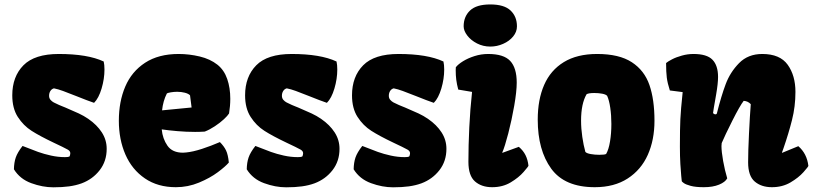

<svg xmlns="http://www.w3.org/2000/svg" viewBox="-20 -817 3594 848"><path d="M267.1 -123Q280.8 -123 286.6 -125.5Q288.1 -127.4 289.3 -131.6Q290.5 -135.7 290.5 -140.1Q290.5 -149.9 279.3 -156.2Q261.7 -166 216.8 -187Q155.3 -216.3 119.4 -239.3Q83.5 -262.2 58.8 -300.3Q34.2 -338.4 34.2 -396Q34.2 -478.5 83.5 -528.6Q132.8 -578.6 239.7 -578.6Q367.2 -578.6 438 -545.4Q441.4 -531.2 441.4 -509.8Q441.4 -468.8 428.7 -426Q416 -383.3 395.5 -362.8Q367.7 -372.1 316.9 -392.6Q279.8 -407.2 258.1 -415.3Q236.3 -423.3 218.3 -426.8Q208.5 -424.3 202.6 -415.3Q196.8 -406.2 196.8 -394Q196.8 -383.3 203.1 -376Q209.5 -368.7 217.5 -364.5Q225.6 -360.4 240.7 -353.5Q248.5 -350.1 255.4 -347.4Q262.2 -344.7 268.1 -342.3Q306.2 -326.2 328.1 -315.9Q350.1 -305.7 370.6 -291.5Q408.2 -265.6 429.7 -232.4Q451.2 -199.2 451.2 -159.7Q451.2 -105 420.2 -65.2Q389.2 -25.4 340.8 -7.3Q315.4 2 285.4 6.1Q255.4 10.3 215.3 10.3Q168 10.3 117.9 -8.1Q67.9 -26.4 41.5 -69.3Q42 -99.1 49.6 -121.3Q57.1 -143.6 79.6 -172.4Q122.6 -155.3 148.4 -146Q174.3 -136.7 205.3 -129.9Q236.3 -123 267.1 -123Z M769 -578.6Q815.4 -578.6 861.8 -567.6Q908.2 -556.6 940.4 -531.2Q970.2 -507.3 983.6 -468Q997.1 -428.7 997.1 -380.9Q997.1 -349.1 991.7 -315.9Q985.8 -306.2 968.8 -290.3Q951.7 -274.4 928.7 -259.3Q905.8 -244.1 884.3 -235.8Q863.8 -234.4 841.8 -234.4Q803.2 -234.4 763.7 -237.8Q724.1 -241.2 694.3 -245.6Q698.2 -204.1 719.7 -173.3Q741.2 -142.6 788.1 -142.6Q792.5 -142.6 802.2 -143.6Q832 -146.5 871.8 -159.4Q911.6 -172.4 951.2 -189.5Q969.7 -170.9 978.5 -152.3Q987.3 -133.8 990.7 -99.1Q975.6 -81.5 941.7 -56.2Q907.7 -30.8 858.9 -10.5Q810.1 9.8 756.8 9.8Q676.8 9.8 619.9 -29.1Q563 -67.9 533.9 -134.5Q504.9 -201.2 504.9 -283.7Q504.9 -368.2 533.2 -434.6Q561.5 -501 620.8 -539.8Q680.2 -578.6 769 -578.6ZM819.3 -396Q812.5 -403.3 796.4 -407.5Q780.3 -411.6 762.7 -411.6Q748.5 -411.6 734.1 -409.2Q719.7 -406.7 716.8 -403.8Q700.2 -371.1 695.8 -329.6L826.2 -342.3Z M1295.4 -123Q1309.1 -123 1314.9 -125.5Q1316.4 -127.4 1317.6 -131.6Q1318.8 -135.7 1318.8 -140.1Q1318.8 -149.9 1307.6 -156.2Q1290 -166 1245.1 -187Q1183.6 -216.3 1147.7 -239.3Q1111.8 -262.2 1087.2 -300.3Q1062.5 -338.4 1062.5 -396Q1062.5 -478.5 1111.8 -528.6Q1161.1 -578.6 1268.1 -578.6Q1395.5 -578.6 1466.3 -545.4Q1469.7 -531.2 1469.7 -509.8Q1469.7 -468.8 1457 -426Q1444.3 -383.3 1423.8 -362.8Q1396 -372.1 1345.2 -392.6Q1308.1 -407.2 1286.4 -415.3Q1264.6 -423.3 1246.6 -426.8Q1236.8 -424.3 1231 -415.3Q1225.1 -406.2 1225.1 -394Q1225.1 -383.3 1231.4 -376Q1237.8 -368.7 1245.8 -364.5Q1253.9 -360.4 1269 -353.5Q1276.9 -350.1 1283.7 -347.4Q1290.5 -344.7 1296.4 -342.3Q1334.5 -326.2 1356.4 -315.9Q1378.4 -305.7 1398.9 -291.5Q1436.5 -265.6 1458 -232.4Q1479.5 -199.2 1479.5 -159.7Q1479.5 -105 1448.5 -65.2Q1417.5 -25.4 1369.1 -7.3Q1343.8 2 1313.7 6.1Q1283.7 10.3 1243.7 10.3Q1196.3 10.3 1146.2 -8.1Q1096.2 -26.4 1069.8 -69.3Q1070.3 -99.1 1077.9 -121.3Q1085.4 -143.6 1107.9 -172.4Q1150.9 -155.3 1176.8 -146Q1202.6 -136.7 1233.6 -129.9Q1264.6 -123 1295.4 -123Z M1767.6 -123Q1781.2 -123 1787.1 -125.5Q1788.6 -127.4 1789.8 -131.6Q1791 -135.7 1791 -140.1Q1791 -149.9 1779.8 -156.2Q1762.2 -166 1717.3 -187Q1655.8 -216.3 1619.9 -239.3Q1584 -262.2 1559.3 -300.3Q1534.7 -338.4 1534.7 -396Q1534.7 -478.5 1584 -528.6Q1633.3 -578.6 1740.2 -578.6Q1867.7 -578.6 1938.5 -545.4Q1941.9 -531.2 1941.9 -509.8Q1941.9 -468.8 1929.2 -426Q1916.5 -383.3 1896 -362.8Q1868.2 -372.1 1817.4 -392.6Q1780.3 -407.2 1758.5 -415.3Q1736.8 -423.3 1718.8 -426.8Q1709 -424.3 1703.1 -415.3Q1697.3 -406.2 1697.3 -394Q1697.3 -383.3 1703.6 -376Q1710 -368.7 1718 -364.5Q1726.1 -360.4 1741.2 -353.5Q1749 -350.1 1755.9 -347.4Q1762.7 -344.7 1768.6 -342.3Q1806.6 -326.2 1828.6 -315.9Q1850.6 -305.7 1871.1 -291.5Q1908.7 -265.6 1930.2 -232.4Q1951.7 -199.2 1951.7 -159.7Q1951.7 -105 1920.7 -65.2Q1889.6 -25.4 1841.3 -7.3Q1815.9 2 1785.9 6.1Q1755.9 10.3 1715.8 10.3Q1668.5 10.3 1618.4 -8.1Q1568.4 -26.4 1542 -69.3Q1542.5 -99.1 1550 -121.3Q1557.6 -143.6 1580.1 -172.4Q1623 -155.3 1648.9 -146Q1674.8 -136.7 1705.8 -129.9Q1736.8 -123 1767.6 -123Z M2145.5 -797.4Q2207 -797.4 2235.1 -770.5Q2263.2 -743.7 2263.2 -700.7Q2263.2 -676.3 2246.3 -655.8Q2229.5 -635.3 2202.1 -623.3Q2174.8 -611.3 2145.5 -611.3Q2113.8 -611.3 2086.7 -625.2Q2059.6 -639.2 2043.7 -660.2Q2027.8 -681.2 2027.8 -700.7Q2027.8 -743.7 2055.9 -770.5Q2084 -797.4 2145.5 -797.4ZM2003.9 -421.4Q1997.6 -445.3 1995.1 -465.1Q1992.7 -484.9 1992.7 -506.3L1993.2 -520Q2003.4 -533.2 2025.1 -546.6Q2046.9 -560.1 2075.9 -569.3Q2105 -578.6 2136.2 -578.6Q2204.6 -578.6 2233.4 -547.9Q2262.2 -517.1 2262.2 -452.1Q2262.2 -413.1 2251.2 -350.1Q2240.2 -287.1 2224.9 -227.8Q2209.5 -168.5 2198.2 -143.1L2199.2 -142.1L2271.5 -168.5Q2291 -151.9 2301 -131.8Q2311 -111.8 2314 -85.4Q2314 -82 2292.5 -57.4Q2271 -32.7 2235.6 -11.5Q2200.2 9.8 2153.8 9.8Q2106.9 9.8 2077.9 -15.6Q2048.8 -41 2048.8 -102.5Q2048.8 -174.3 2052.7 -254.9Q2056.6 -335.4 2064.9 -411.1Z M2617.2 -578.6Q2714.8 -578.6 2770.5 -542.2Q2826.2 -505.9 2848.4 -441.4Q2870.6 -377 2870.6 -283.7Q2870.6 -199.2 2841.1 -133.1Q2811.5 -66.9 2752.2 -28.6Q2692.9 9.8 2606.9 9.8Q2474.1 9.8 2414.6 -72Q2355 -153.8 2355 -288.6Q2355 -377 2383.3 -441.9Q2411.6 -506.8 2470.2 -542.7Q2528.8 -578.6 2617.2 -578.6ZM2657.2 -137.2Q2668.5 -156.7 2674.3 -192.4Q2680.2 -228 2680.2 -269.5Q2680.2 -307.6 2675.3 -341.1Q2670.4 -374.5 2661.6 -393.6Q2656.2 -399.9 2640.1 -403.1Q2624 -406.2 2605 -406.2Q2580.1 -406.2 2570.8 -400.9Q2546.4 -358.9 2546.4 -284.2Q2546.4 -249 2551.8 -212.4Q2557.1 -175.8 2565.4 -146Q2571.3 -139.6 2589.4 -136.5Q2607.4 -133.3 2627 -133.3Q2651.9 -133.3 2657.2 -137.2Z M2995.1 -410.2 2938.5 -417.5Q2928.2 -449.2 2925 -474.1Q2921.9 -499 2921.9 -538.6Q2929.7 -545.4 2948 -554.9Q2966.3 -564.5 2991.7 -571.5Q3017.1 -578.6 3043 -578.6Q3102.1 -578.6 3126.7 -553.2Q3151.4 -527.8 3151.4 -477.1Q3151.4 -448.7 3143.1 -400.4Q3129.4 -322.8 3129.4 -318.8Q3129.4 -316.4 3132.8 -314.2Q3136.2 -312 3140.1 -312Q3144.5 -312 3146 -315.4Q3165.5 -393.1 3185.1 -445.3Q3204.6 -497.6 3244.1 -538.1Q3283.7 -578.6 3346.7 -578.6Q3424.8 -578.6 3459 -531Q3493.2 -483.4 3493.2 -411.1Q3493.2 -346.7 3478 -286.9Q3462.9 -227.1 3440.4 -162.1Q3441.4 -164.6 3433.6 -143.1L3434.6 -142.1L3505.9 -171.4Q3543.9 -138.7 3550.3 -84.5Q3550.3 -81.1 3528.6 -56.6Q3506.8 -32.2 3471.2 -11.2Q3435.5 9.8 3389.2 9.8Q3342.8 9.8 3313.5 -15.1Q3284.2 -40 3284.2 -100.1Q3284.2 -147.9 3288.1 -228Q3292 -308.1 3295.9 -356.9Q3283.2 -370.6 3264.6 -371.6Q3247.6 -349.6 3214.4 -283.7Q3181.2 -217.8 3167.5 -185.1Q3166.5 -178.2 3166.5 -171.9Q3166.5 -147.5 3173.8 -106.2Q3181.2 -64.9 3191.9 -29.3Q3183.1 -12.7 3155.8 -1.5Q3128.4 9.8 3088.4 9.8Q3052.2 9.8 3030.5 3.9Q3008.8 -2 3000 -8.5Q2991.2 -15.1 2991.2 -16.6Q2990.7 -21 2988.8 -39.8Q2986.8 -58.6 2984.9 -92.5Q2982.9 -126.5 2982.9 -169.9Q2982.9 -249.5 2984.9 -290.3Q2986.8 -331.1 2995.1 -410.2Z"/></svg>

Font: Kavoon
Style: Regular
Weight: 400
Designer: Viktoriya Grabowska
Foundry: Viktoriya Grabowska
Version: Version 1.004; ttfautohint (v1.4.1)